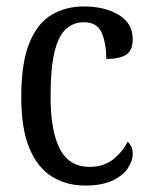

<svg xmlns="http://www.w3.org/2000/svg" viewBox="-20 -566 466 596"><path d="M244 10Q186 10 141 -18Q96 -46 71 -106.5Q46 -167 46 -265Q46 -372 71.5 -433.5Q97 -495 141 -520.5Q185 -546 240 -546Q305 -546 348.5 -520Q392 -494 392 -444Q392 -410 372 -396.5Q352 -383 310 -383Q310 -430 296 -463.5Q282 -497 240 -497Q209 -497 185.5 -476.5Q162 -456 149.5 -406Q137 -356 137 -266Q137 -159 166 -103.5Q195 -48 258 -48Q302 -48 331.5 -71.5Q361 -95 376 -126Q383 -120 387.5 -111Q392 -102 392 -88Q392 -67 377 -44Q362 -21 329 -5.5Q296 10 244 10Z"/></svg>

Font: Noto Serif Georgian Condensed
Style: Regular
Weight: 400
Width: 3
Designer: Monotype Design Team, Akaki Razmadze
Foundry: Google LLC
Version: Version 2.003; ttfautohint (v1.8.4.7-5d5b)